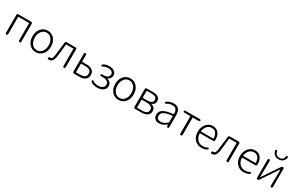

<svg xmlns="http://www.w3.org/2000/svg" viewBox="251 -2568 6681 4349"><g transform="rotate(30 3591.5 -393.0)"><path d="M129 0Q100 0 100 -36V-497Q100 -533 136 -533H466Q502 -533 502 -497V-36Q502 0 473 0Q444 0 444 -36V-479Q444 -484 439 -484H163Q158 -484 158 -479V-36Q158 0 129 0Z M730 -60Q658 -138 658 -266.5Q658 -395 730 -473Q798 -547 899 -547Q1000 -547 1068 -473Q1140 -395 1140 -266.5Q1140 -138 1068 -60Q1000 13 899 13Q798 13 730 -60ZM769.5 -101Q820 -37 899 -37Q978 -37 1029 -101Q1080 -165 1080 -266Q1080 -367 1029 -431.5Q978 -496 899.5 -496Q821 -496 770 -431.5Q719 -367 719 -266Q719 -165 769.5 -101Z M1251 13Q1227 13 1216 9Q1205 5 1213 -22Q1220 -49 1240 -46Q1245 -45 1262 -45Q1309 -45 1323 -174L1362 -499Q1366 -533 1401 -533H1626Q1662 -533 1662 -497V-36Q1662 0 1633 0Q1604 0 1604 -36V-479Q1604 -484 1599 -484H1418Q1412 -484 1411 -478L1374 -161Q1353 13 1251 13Z M1898 0Q1862 0 1862 -36V-497Q1862 -533 1891 -533Q1920 -533 1920 -497V-329Q1920 -324 1925 -324H2039Q2136 -324 2188 -284Q2243 -243 2243 -163Q2243 -83 2189 -41.5Q2135 0 2039 0ZM1920 -54Q1920 -49 1925 -49H2029Q2108 -49 2146.5 -76.5Q2185 -104 2185 -163Q2185 -222 2147 -249Q2109 -276 2029 -276H1925Q1920 -276 1920 -271Z M2515 13Q2396 13 2341 -34Q2314 -57 2330 -76Q2346 -94 2373 -71Q2412 -36 2511 -36Q2574 -36 2615 -66Q2659 -98 2659 -150Q2659 -202 2617 -229.5Q2575 -257 2498 -257H2465Q2429 -257 2429 -280Q2429 -303 2465 -303H2484Q2558 -303 2597 -329Q2636 -355 2636 -402Q2636 -449 2602 -473Q2568 -497 2511 -497Q2463 -497 2443 -490Q2426 -484 2409 -478Q2394 -472 2387 -467Q2358 -446 2344 -465Q2329 -485 2358 -506Q2411 -547 2513 -547Q2591 -547 2640 -512Q2694 -474 2694 -407Q2694 -366 2670 -334.5Q2646 -303 2612 -288Q2604 -285 2604 -282.5Q2604 -280 2611 -278Q2655 -268 2685 -236Q2719 -200 2719 -145Q2719 -75 2660 -31Q2601 13 2515 13Z M2893 -60Q2821 -138 2821 -266.5Q2821 -395 2893 -473Q2961 -547 3062 -547Q3163 -547 3231 -473Q3303 -395 3303 -266.5Q3303 -138 3231 -60Q3163 13 3062 13Q2961 13 2893 -60ZM2932.5 -101Q2983 -37 3062 -37Q3141 -37 3192 -101Q3243 -165 3243 -266Q3243 -367 3192 -431.5Q3141 -496 3062.5 -496Q2984 -496 2933 -431.5Q2882 -367 2882 -266Q2882 -165 2932.5 -101Z M3495 0Q3459 0 3459 -36V-497Q3459 -533 3495 -533H3654Q3842 -533 3842 -401Q3842 -313 3760 -287Q3753 -285 3753 -283Q3753 -281 3760 -280Q3802 -270 3818 -254Q3830 -241 3843 -229Q3865 -207 3865 -152Q3865 -76 3809 -37Q3756 0 3660 0ZM3517 -51Q3517 -46 3522 -46H3650Q3806 -46 3806 -155Q3806 -203 3764 -230Q3722 -257 3642 -257H3522Q3517 -257 3517 -252ZM3517 -308Q3517 -303 3522 -303H3635Q3782 -303 3782 -395.5Q3782 -488 3645 -488H3522Q3517 -488 3517 -483Z M4129 13Q4061 13 4033 -11Q4019 -23 4005 -35Q3974 -63 3974 -134Q3974 -221 4056 -269Q4135 -314 4308 -334Q4314 -335 4314 -341Q4318 -496 4192 -496Q4105 -496 4055 -458Q4026 -436 4011 -456Q3997 -476 4027 -497Q4101 -547 4200 -547Q4290 -547 4334 -487Q4372 -434 4372 -338V-35Q4372 0 4348 1Q4323 2 4320 -33L4317 -63Q4316 -68 4312 -65Q4216 13 4129 13ZM4141 -36Q4184 -36 4226 -57Q4265 -76 4306 -112Q4314 -119 4314 -130V-287Q4314 -292 4309 -291Q4161 -274 4094 -236Q4032 -200 4032 -137Q4032 -85 4064 -59Q4093 -36 4141 -36Z M4692 0Q4662 0 4662 -36V-479Q4662 -484 4657 -484H4510Q4474 -484 4474 -509Q4474 -533 4510 -533H4873Q4909 -533 4909 -509Q4909 -484 4873 -484H4726Q4721 -484 4721 -479V-36Q4721 0 4692 0Z M5229 13Q5123 13 5054 -61Q4981 -138 4981 -264.5Q4981 -391 5053 -471Q5121 -547 5216.5 -547Q5312 -547 5366.5 -481.5Q5421 -416 5421 -318Q5421 -299 5420 -280Q5418 -257 5383 -257H5045Q5040 -257 5040 -252Q5042 -159 5095.5 -97.5Q5149 -36 5235 -36Q5311 -36 5345 -59Q5374 -80 5388 -60Q5401 -40 5370 -21Q5316 13 5229 13ZM5040 -308Q5040 -303 5045 -303H5363Q5368 -303 5368 -308Q5368 -398 5327.5 -447.5Q5287 -497 5217.5 -497Q5148 -497 5100 -446Q5048 -392 5040 -308Z M5518 13Q5494 13 5483 9Q5472 5 5480 -22Q5487 -49 5507 -46Q5512 -45 5529 -45Q5576 -45 5590 -174L5629 -499Q5633 -533 5668 -533H5893Q5929 -533 5929 -497V-36Q5929 0 5900 0Q5871 0 5871 -36V-479Q5871 -484 5866 -484H5685Q5679 -484 5678 -478L5641 -161Q5620 13 5518 13Z M6333 13Q6227 13 6158 -61Q6085 -138 6085 -264.5Q6085 -391 6157 -471Q6225 -547 6320.5 -547Q6416 -547 6470.5 -481.5Q6525 -416 6525 -318Q6525 -299 6524 -280Q6522 -257 6487 -257H6149Q6144 -257 6144 -252Q6146 -159 6199.5 -97.5Q6253 -36 6339 -36Q6415 -36 6449 -59Q6478 -80 6492 -60Q6505 -40 6474 -21Q6420 13 6333 13ZM6144 -308Q6144 -303 6149 -303H6467Q6472 -303 6472 -308Q6472 -398 6431.5 -447.5Q6391 -497 6321.5 -497Q6252 -497 6204 -446Q6152 -392 6144 -308Z M6695 0Q6667 0 6667 -36V-497Q6667 -533 6695 -533Q6724 -533 6724 -497L6718 -81Q6718 -76 6720 -76Q6722 -76 6727 -84L7012 -509Q7028 -533 7056 -533Q7083 -533 7083 -497V-36Q7083 0 7055 0Q7026 0 7027 -37L7033 -452Q7033 -457 7030.5 -457Q7028 -457 7023 -449L6738 -24Q6722 0 6695 0ZM6750 -689Q6716 -731 6714 -761Q6711 -797 6737 -799Q6762 -800 6763 -764Q6764 -745 6788 -713Q6818 -674 6877 -674Q6936 -674 6954 -698Q6965 -713 6976 -727Q6989 -744 6990 -764Q6991 -800 7016 -799Q7042 -797 7040 -761Q7038 -732 7004 -689Q6961 -635 6877 -635Q6793 -635 6750 -689Z"/></g></svg>

Font: Resource Han Rounded KR Light
Style: Regular
Weight: 300
Designer: Cyano Hao (round all glyphs); Ryoko NISHIZUKA 西塚涼子 (kana, bopomofo & ideographs); Paul D. Hunt (Latin, Greek & Cyrillic)
Foundry: Cyano Hao
Version: 0.990